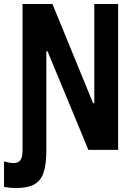

<svg xmlns="http://www.w3.org/2000/svg" viewBox="-42 -750 682 961"><path d="M37.9 191.2Q9.4 191.2 -21.8 185.8V58.1Q5.9 66.1 25.2 66.1Q41.8 66.1 51.5 59.9Q61.2 53.7 66 39.5Q70.8 25.3 70.8 0H190Q190 72.2 176.4 113.2Q162.8 154.1 130 172.6Q97.2 191.2 37.9 191.2ZM196 -493.2H190V0H70.8V-730H220.4L424 -233.5H430V-730H549.2V0H400.3Z"/></svg>

Font: Monaspace Neon Var
Style: Regular
Weight: 400
Designer: Riley Cran and the Lettermatic Team
Version: Version 1.000 (Monaspace Neon Var)